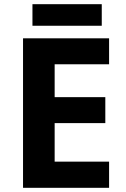

<svg xmlns="http://www.w3.org/2000/svg" viewBox="-20 -897 600 917"><path d="M501 0H90V-714H501V-590H241V-433H483V-309H241V-125H501ZM466 -877V-774H135V-877Z"/></svg>

Font: Noto Sans Devanagari
Style: Bold
Weight: 700
Version: Version 2.003